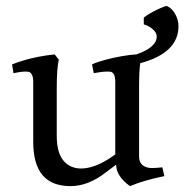

<svg xmlns="http://www.w3.org/2000/svg" viewBox="-20 -617 627 653"><path d="M453 -316V-85Q453 -63 468 -53Q481 -45 499 -45.5Q517 -46 532 -48L539 -18Q470 -4 422 16Q375 -18 375 -57Q366 -50 357 -43.5Q348 -37 339 -30Q280 16 220 16Q156 16 124.5 -21.5Q93 -59 93 -135V-338Q93 -370 76 -373Q61 -375 36 -370L26 -368L21 -398Q41 -406 63.5 -412.5Q86 -419 111.5 -424Q137 -429 166 -432L180 -414Q173 -384 173 -316V-155Q173 -92 201 -65Q229 -38 274.5 -45.5Q320 -53 372 -92V-338Q372 -370 356 -373Q338 -375 310 -370L299 -368L293 -398Q310 -406 338 -413.5Q366 -421 394.5 -426Q423 -431 444 -432Q513 -456 513 -493Q513 -506 499 -518Q485 -530 469 -534V-557Q477 -564 492 -572.5Q507 -581 522.5 -588Q538 -595 547 -597Q565 -589 576 -569Q587 -549 587 -528Q587 -437 457 -402Q453 -378 453 -316Z"/></svg>

Font: Buenard
Style: Regular
Weight: 400
Version: Version 2.000